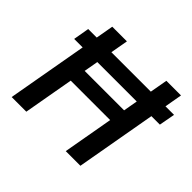

<svg xmlns="http://www.w3.org/2000/svg" viewBox="-160 -906 1112 1112"><g transform="rotate(45 396.5 -350.0)"><path d="M73 -494 90 -592H793L775 -494ZM498 0 622 -700H742L618 0ZM55 0 179 -700H299L175 0ZM212 -309 229 -406H592L575 -309Z"/></g></svg>

Font: DM Sans 10pt SemiBold
Style: Italic
Weight: 600
Italic angle: -10°
Version: Version 4.004;gftools[0.9.30]